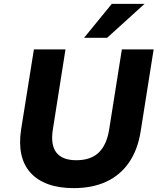

<svg xmlns="http://www.w3.org/2000/svg" viewBox="-20 -960 824 991"><path d="M360 11Q284 11 228 -9.5Q172 -30 137 -69Q102 -108 90 -164Q78 -220 89 -292L155 -705H318L253 -293Q240 -212 271 -172.5Q302 -133 374 -133Q448 -133 489 -172Q530 -211 543 -289L609 -705H773L706 -282Q691 -187 646 -121.5Q601 -56 529 -22.5Q457 11 360 11ZM414 -765 557 -940H726L533 -765Z"/></svg>

Font: Nunito Sans 7pt ExtraBold
Style: Italic
Weight: 800
Italic angle: -9°
Designer: Vernon Adams
Foundry: Vernon Adams
Version: Version 3.101;gftools[0.9.27]